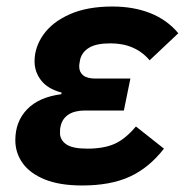

<svg xmlns="http://www.w3.org/2000/svg" viewBox="-20 -557 567 589"><path d="M397 -169 483 -101Q437 -42 378 -15Q319 12 232 12Q163 12 117.5 -6.5Q72 -25 49.5 -56.5Q27 -88 27 -127Q27 -184 63 -221.5Q99 -259 168 -268L169 -273Q127 -284 106.5 -310Q86 -336 86 -369Q86 -412 113 -450.5Q140 -489 193.5 -513Q247 -537 325 -537Q390 -537 441.5 -516.5Q493 -496 527 -455L439 -372Q417 -398 387 -411Q357 -424 319 -424Q276 -424 254 -411Q232 -398 226 -375Q225 -369 224 -364Q223 -359 223 -353Q223 -336 235 -326Q247 -316 273 -316H380L360 -218H241Q209 -218 190 -205.5Q171 -193 166 -170Q165 -167 164.5 -162.5Q164 -158 164 -149Q164 -128 183 -114.5Q202 -101 248 -101Q298 -101 331 -115.5Q364 -130 397 -169Z"/></svg>

Font: IBM Plex Sans
Style: Bold Italic
Weight: 700
Italic angle: -11.31°
Designer: Mike Abbink, Paul van der Laan, Pieter van Rosmalen
Foundry: Bold Monday
Version: Version 3.201